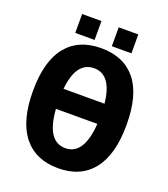

<svg xmlns="http://www.w3.org/2000/svg" viewBox="-147 -909 893 1021"><g transform="rotate(20 300.0 -398.0)"><path d="M348.1 -697.8V-804.7H459V-697.8ZM141.1 -697.8V-804.7H250.5V-697.8ZM564.9 -331.5Q564.9 -163.1 496.6 -76.7Q428.2 9.8 300.3 9.8Q172.4 9.8 103.8 -76.7Q35.2 -163.1 35.2 -331.5Q35.2 -500 103.8 -584.5Q172.4 -668.9 300.3 -668.9Q428.2 -668.9 496.6 -584.5Q564.9 -500 564.9 -331.5ZM300.3 -103.5Q404.3 -103.5 417 -283.2H182.6Q195.3 -103.5 300.3 -103.5ZM300.3 -555.7Q200.2 -555.7 184.1 -397H416Q399.9 -555.7 300.3 -555.7Z"/></g></svg>

Font: Liberation Mono
Style: Bold
Weight: 700
Monospace: yes
Designer: Steve Matteson
Foundry: Ascender Corporation
Version: Version 2.1.5